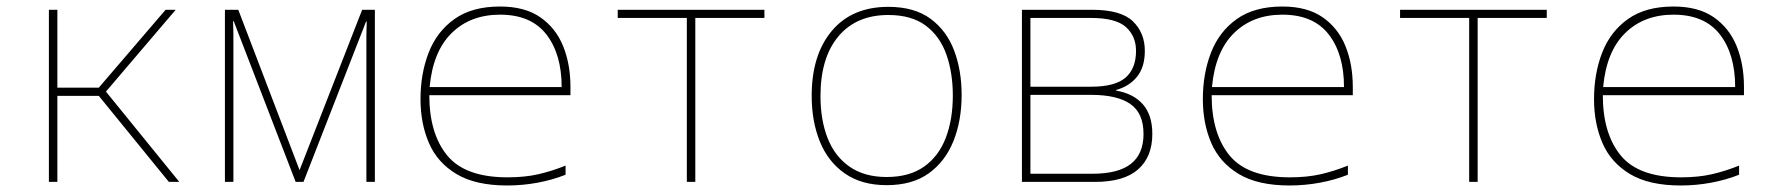

<svg xmlns="http://www.w3.org/2000/svg" viewBox="-20 -558 5440 589"><path d="M130 0V-528H156V-289H283L488 -528H519L305 -277L530 0H498L283 -264H156V0Z M670 0V-528H711L899 -36L1091 -528H1130V0H1104V-413Q1104 -434 1104 -452Q1104 -470 1105 -492H1103L911 0H887L697 -493H695Q696 -471 696 -452.5Q696 -434 696 -410V0Z M1536 11Q1439 11 1380.5 -24Q1322 -59 1296 -119Q1270 -179 1270 -254Q1270 -332 1295 -396.5Q1320 -461 1374 -499.5Q1428 -538 1514 -538Q1590 -538 1637.5 -505Q1685 -472 1707.5 -416.5Q1730 -361 1730 -291V-266H1297Q1297 -148 1352 -81Q1407 -14 1537 -14Q1590 -14 1631.5 -23.5Q1673 -33 1715 -50V-22Q1675 -6 1629 2.5Q1583 11 1536 11ZM1298 -291H1703Q1703 -392 1656 -452.5Q1609 -513 1514 -513Q1423 -513 1365.5 -456.5Q1308 -400 1298 -291Z M2087 0V-503H1875V-528H2325V-503H2113V0Z M2700 10Q2623 10 2571.5 -26Q2520 -62 2495 -124Q2470 -186 2470 -264Q2470 -390 2532 -463.5Q2594 -537 2705 -537Q2785 -537 2834.5 -500.5Q2884 -464 2907 -403Q2930 -342 2930 -267Q2930 -188 2905 -125.5Q2880 -63 2829.5 -26.5Q2779 10 2700 10ZM2700 -15Q2770 -15 2815 -47Q2860 -79 2881.5 -135.5Q2903 -192 2903 -265Q2903 -334 2883.5 -390Q2864 -446 2820.5 -479Q2777 -512 2705 -512Q2607 -512 2552 -446.5Q2497 -381 2497 -263Q2497 -190 2519 -134Q2541 -78 2586.5 -46.5Q2632 -15 2700 -15Z M3115 0V-528H3330Q3419 -528 3455.5 -492.5Q3492 -457 3492 -402Q3492 -352 3468 -322.5Q3444 -293 3404 -282V-280Q3457 -271 3486 -238Q3515 -205 3515 -147Q3515 -77 3471.5 -38.5Q3428 0 3339 0ZM3141 -292H3327Q3401 -292 3433 -320Q3465 -348 3465 -402Q3465 -447 3434 -475Q3403 -503 3326 -503H3141ZM3141 -25H3331Q3411 -25 3449.5 -55.5Q3488 -86 3488 -147Q3488 -211 3447.5 -239Q3407 -267 3327 -267H3141Z M3936 11Q3839 11 3780.5 -24Q3722 -59 3696 -119Q3670 -179 3670 -254Q3670 -332 3695 -396.5Q3720 -461 3774 -499.5Q3828 -538 3914 -538Q3990 -538 4037.5 -505Q4085 -472 4107.5 -416.5Q4130 -361 4130 -291V-266H3697Q3697 -148 3752 -81Q3807 -14 3937 -14Q3990 -14 4031.5 -23.5Q4073 -33 4115 -50V-22Q4075 -6 4029 2.5Q3983 11 3936 11ZM3698 -291H4103Q4103 -392 4056 -452.5Q4009 -513 3914 -513Q3823 -513 3765.5 -456.5Q3708 -400 3698 -291Z M4487 0V-503H4275V-528H4725V-503H4513V0Z M5136 11Q5039 11 4980.5 -24Q4922 -59 4896 -119Q4870 -179 4870 -254Q4870 -332 4895 -396.5Q4920 -461 4974 -499.5Q5028 -538 5114 -538Q5190 -538 5237.5 -505Q5285 -472 5307.5 -416.5Q5330 -361 5330 -291V-266H4897Q4897 -148 4952 -81Q5007 -14 5137 -14Q5190 -14 5231.5 -23.5Q5273 -33 5315 -50V-22Q5275 -6 5229 2.5Q5183 11 5136 11ZM4898 -291H5303Q5303 -392 5256 -452.5Q5209 -513 5114 -513Q5023 -513 4965.5 -456.5Q4908 -400 4898 -291Z"/></svg>

Font: Noto Sans Mono Thin
Style: Regular
Weight: 100
Designer: Monotype Design Team
Foundry: Monotype Imaging Inc.
Version: Version 2.014